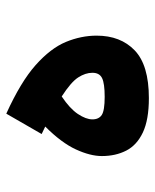

<svg xmlns="http://www.w3.org/2000/svg" viewBox="40 -540 505 626"><g transform="rotate(-90 293.0 -227.5)"><path d="M285.6 4.9Q215.3 4.9 173.8 -14.6Q132.3 -34.2 114.5 -68.8Q96.7 -103.5 96.7 -148.4Q96.7 -186 118.4 -233.2Q140.1 -280.3 192.9 -333Q181.2 -338.9 168.5 -344.7L234.9 -460Q338.4 -413.1 393.3 -364.3Q448.2 -315.4 468.8 -265.6Q489.3 -215.8 489.3 -165.5Q489.3 -87.4 441.2 -41.3Q393.1 4.9 285.6 4.9ZM291 -279.3Q251.5 -252.9 233.9 -226.6Q216.3 -200.2 216.3 -179.2Q216.3 -158.2 230.7 -148.7Q245.1 -139.2 289.6 -139.2Q333.5 -139.2 350.8 -147.7Q368.2 -156.2 368.2 -179.2Q368.2 -202.1 353 -225.6Q337.9 -249 291 -279.3Z"/></g></svg>

Font: CaskaydiaMono NF
Style: Bold
Weight: 700
Designer: Aaron Bell
Foundry: Saja Typeworks
Version: Version 2111.001; ttfautohint (v1.8.4);Nerd Fonts 3.1.1